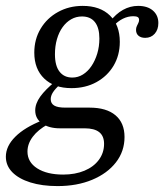

<svg xmlns="http://www.w3.org/2000/svg" viewBox="-33 -446 569 659"><path d="M164.5 192.7Q111.3 192.7 71.4 180.2Q31.5 167.7 9.3 145.2Q-12.9 122.6 -12.9 91.9Q-12.9 55.6 19.4 23.4Q51.6 -8.9 112.9 -33.1L131.5 -19.4Q97.6 -0.8 79.4 23.4Q61.3 47.6 61.3 74.2Q61.3 110.5 94.8 131.9Q128.2 153.2 183.9 153.2Q225 153.2 256.9 139.9Q288.7 126.6 306.5 102.4Q324.2 78.2 324.2 47.6Q324.2 21 307.7 7.7Q291.1 -5.6 257.3 -5.6H172.6Q134.7 -5.6 111.3 -22.2Q87.9 -38.7 87.9 -66.9Q87.9 -90.3 105.2 -114.5Q122.6 -138.7 158.1 -167.7L174.2 -157.3Q155.6 -140.3 148.4 -128.6Q141.1 -116.9 141.1 -105.6Q141.1 -91.1 152.8 -83.9Q164.5 -76.6 191.1 -76.6H274.2Q332.3 -76.6 363.3 -50.4Q394.4 -24.2 394.4 24.2Q394.4 73.4 364.9 111.3Q335.5 149.2 283.5 171Q231.5 192.7 164.5 192.7ZM212.1 -143.5Q153.2 -143.5 119 -176.2Q84.7 -208.9 84.7 -265.3Q84.7 -311.3 106.5 -347.6Q128.2 -383.9 166.1 -404.8Q204 -425.8 250.8 -425.8Q310.5 -425.8 344.4 -392.7Q378.2 -359.7 378.2 -302.4Q378.2 -256.5 356.9 -220.6Q335.5 -184.7 298 -164.1Q260.5 -143.5 212.1 -143.5ZM215.3 -179.8Q234.7 -179.8 251.6 -190.3Q268.5 -200.8 281 -219.4Q293.5 -237.9 300.8 -262.1Q308.1 -286.3 308.1 -313.7Q308.1 -350.8 292.7 -370.2Q277.4 -389.5 248.4 -389.5Q228.2 -389.5 211.3 -379.8Q194.4 -370.2 181.9 -352.8Q169.4 -335.5 162.5 -311.7Q155.6 -287.9 155.6 -259.7Q155.6 -220.2 171.4 -200Q187.1 -179.8 215.3 -179.8ZM465.3 -316.1Q450.8 -316.1 442.3 -323.4Q433.9 -330.6 433.9 -343.5Q433.9 -350.8 436.7 -356.5Q439.5 -362.1 441.9 -367.3Q444.4 -372.6 444.4 -377.4Q444.4 -384.7 439.5 -387.5Q434.7 -390.3 424.2 -390.3Q406.5 -390.3 389.1 -381.9Q371.8 -373.4 354.8 -355.6L344.4 -371.8Q364.5 -398.4 389.1 -412.1Q413.7 -425.8 441.1 -425.8Q473.4 -425.8 491.9 -409.7Q510.5 -393.5 510.5 -366.9Q510.5 -344.4 498 -330.2Q485.5 -316.1 465.3 -316.1Z"/></svg>

Font: Playfair 9pt
Style: Italic
Weight: 400
Italic angle: -15.6°
Designer: Claus Eggers Sørensen
Foundry: Claus Eggers Sørensen
Version: Version 2.001;gftools[0.9.30]